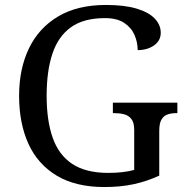

<svg xmlns="http://www.w3.org/2000/svg" viewBox="-20 -744 754 774"><path d="M401 10Q285 10 208.5 -36Q132 -82 94.5 -164.5Q57 -247 57 -358Q57 -466 96.5 -548.5Q136 -631 214 -677.5Q292 -724 407 -724Q481 -724 530 -709.5Q579 -695 603.5 -669.5Q628 -644 628 -612Q628 -580 601 -561Q574 -542 535 -542Q535 -573 522.5 -602.5Q510 -632 481 -651.5Q452 -671 403 -671Q318 -671 266.5 -634.5Q215 -598 191.5 -528Q168 -458 168 -358Q168 -258 192.5 -188.5Q217 -119 271.5 -83Q326 -47 417 -47Q446 -47 473 -50Q500 -53 521 -59V-220Q521 -250 509.5 -264.5Q498 -279 479.5 -283.5Q461 -288 439 -288H435V-330H695V-288H691Q672 -288 656.5 -283Q641 -278 631.5 -263Q622 -248 622 -216V-36Q572 -13 519 -1.5Q466 10 401 10Z"/></svg>

Font: Noto Serif Sinhala
Style: Regular
Weight: 400
Designer: Jelle Bosma - Monotype Design Team
Foundry: Monotype Imaging Inc.
Version: Version 2.006